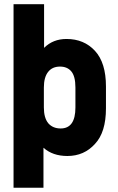

<svg xmlns="http://www.w3.org/2000/svg" viewBox="-20 -720 555 906"><path d="M188 -700.2V-494.1Q230 -536.1 293.9 -536.1Q376.5 -536.1 428.2 -480Q480 -423.8 480 -312V-209Q480 -95.7 428.2 -41Q377 16.1 297.9 16.1Q228.5 16.1 185.1 -22.9V166H43.9V-700.2ZM335.9 -307.1Q335.9 -360.8 315.9 -383.8Q296.9 -405.8 263.2 -405.8Q227.5 -405.8 208 -381.8Q187 -356.4 187 -307.1V-212.9Q187 -163.6 208 -138.2Q229.5 -113.8 266.1 -113.8Q335.9 -113.8 335.9 -212.9Z"/></svg>

Font: D-DIN-PRO Heavy
Style: Bold
Weight: 900
Designer: Charles Nix
Foundry: CyberFei
Version: Version 1.000;hotconv 1.0.109;makeotfexe 2.5.65596